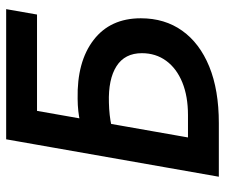

<svg xmlns="http://www.w3.org/2000/svg" viewBox="-74 -660 733 626"><g transform="rotate(-90 293.0 -346.5)"><path d="M30.8 0 61 -100.6H231Q292.5 -100.6 337.9 -119.1Q383.3 -137.7 408.2 -171.6Q433.1 -205.6 433.1 -251Q433.1 -306.6 390.6 -333.7Q348.1 -360.8 271.5 -358.4Q229.5 -357.4 197 -350.1Q164.6 -342.8 127 -331.5L143.6 -431.6Q177.7 -444.8 210 -452.4Q242.2 -460 284.2 -460.4Q405.3 -462.9 476.1 -408.4Q546.9 -354 546.9 -254.4Q546.9 -176.3 506.3 -119.4Q465.8 -62.5 389.4 -31.2Q313 0 205.1 0ZM30.3 0 152.3 -693.4H262.7L144 -19ZM134.8 -592.8 152.3 -693.4H576.7L559.1 -592.8Z"/></g></svg>

Font: Cascadia Mono Medium
Style: Italic
Weight: 500
Italic angle: -10°
Monospace: yes
Designer: Aaron Bell
Foundry: Saja Typeworks
Version: Version 2407.024